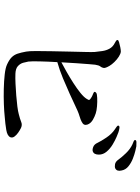

<svg xmlns="http://www.w3.org/2000/svg" viewBox="120 -936 759 1040"><g transform="rotate(90 500.0 -416.5)"><path d="M674 -150Q686 -144 699 -135Q712 -126 720 -115Q728 -104 724 -93Q717 -76 684.5 -70.5Q652 -65 612 -62Q585 -59 545 -57.5Q505 -56 462.5 -57Q420 -58 384 -62Q348 -66 329 -75Q303 -87 290 -100.5Q277 -114 271 -132.5Q265 -151 260 -178Q257 -194 257 -232Q257 -270 258 -318Q259 -366 260 -414Q261 -462 262 -498.5Q263 -535 262 -550Q260 -569 257 -590.5Q254 -612 244 -630Q234 -648 214 -658Q207 -662 202 -665Q197 -668 197 -674Q198 -678 209.5 -681.5Q221 -685 236 -688Q251 -691 260 -691Q272 -690 287.5 -680Q303 -670 316.5 -656Q330 -642 337 -630Q350 -608 348.5 -598Q347 -588 340.5 -580Q334 -572 331 -552Q330 -546 328 -518.5Q326 -491 323 -451.5Q320 -412 318 -369Q339 -380 369 -397Q399 -414 429.5 -433.5Q460 -453 483.5 -472Q507 -491 516 -506Q519 -510 521.5 -516Q524 -522 512 -529Q505 -534 499 -536.5Q493 -539 486 -542Q471 -548 484 -558Q489 -562 510.5 -563Q532 -564 556 -562Q580 -560 595 -555Q613 -549 628.5 -540Q644 -531 651 -519Q656 -512 657 -501Q657 -491 649.5 -485Q642 -479 627 -473Q620 -471 612 -468Q604 -465 594 -462Q585 -459 556.5 -445.5Q528 -432 488.5 -414Q449 -396 404.5 -377.5Q360 -359 317 -347Q314 -295 313 -251Q312 -207 314 -190Q316 -178 320.5 -162Q325 -146 338.5 -133.5Q352 -121 380 -120Q402 -119 433.5 -120.5Q465 -122 497.5 -124.5Q530 -127 557 -130.5Q584 -134 598 -138Q626 -145 641.5 -151.5Q657 -158 674 -150ZM697 -678Q703 -676 722 -668Q741 -660 763.5 -646.5Q786 -633 802 -614Q818 -595 818 -572Q818 -545 800 -539Q791 -536 776.5 -541.5Q762 -547 754 -565Q745 -584 725.5 -613Q706 -642 682 -658Q675 -663 667.5 -668Q660 -673 661 -678Q663 -685 674 -683.5Q685 -682 697 -678ZM904 -695Q910 -670 893 -661Q885 -657 870.5 -659.5Q856 -662 845 -678Q833 -695 810.5 -718.5Q788 -742 762 -754Q754 -757 746 -760.5Q738 -764 739 -769Q740 -775 750.5 -775.5Q761 -776 773 -775Q779 -774 798 -769.5Q817 -765 840 -756Q863 -747 881.5 -732Q900 -717 904 -695Z"/></g></svg>

Font: Shippori Mincho TTF
Style: Regular
Weight: 400
Version: Version 2.100